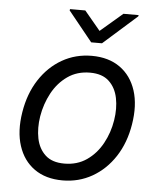

<svg xmlns="http://www.w3.org/2000/svg" viewBox="-54 -797 705 855"><g transform="rotate(5 298.5 -369.5)"><path d="M257.1 11.4Q181.8 11.4 131.2 -24.5Q80.6 -60.4 59.7 -125Q38.7 -189.6 52.6 -275.6Q66.1 -359.4 106.5 -421.7Q147 -484 207 -518.3Q267 -552.6 339.5 -552.6Q414.8 -552.6 465.6 -516.5Q516.3 -480.5 537.3 -415.7Q558.2 -350.9 544 -264.2Q530.5 -181.1 490.1 -119.1Q449.6 -57.2 389.6 -22.9Q329.5 11.4 257.1 11.4ZM258.5 -63.9Q316.1 -63.9 358.7 -93.4Q401.3 -122.9 427.7 -171.2Q454.2 -219.5 463.1 -275.6Q471.6 -328.8 462.4 -374.8Q453.1 -420.8 422.9 -449Q392.8 -477.3 338.1 -477.3Q280.5 -477.3 237.9 -447.4Q195.3 -417.6 169 -369Q142.8 -320.3 133.5 -264.2Q125 -210.9 134.2 -165.3Q143.5 -119.7 173.7 -91.8Q203.8 -63.9 258.5 -63.9ZM292.6 -751.4 363.6 -666.2 463.1 -751.4H531.2L529.8 -745.7L379.3 -612.2H331L223 -745.7L224.4 -751.4Z"/></g></svg>

Font: Inter UI
Style: Italic
Weight: 400
Italic angle: -9.39999°
Designer: Rasmus Andersson
Foundry: rsms
Version: 3.2;8d6f07862